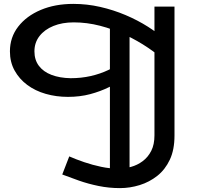

<svg xmlns="http://www.w3.org/2000/svg" viewBox="-20 -720 1041 987"><path d="M597 247Q540 247 486.5 236Q433 225 386 208.5Q339 192 300 177L336 84Q370 99 412.5 113.5Q455 128 500 137.5Q545 147 588 147Q620 147 653 138Q686 129 713.5 108.5Q741 88 757.5 55.5Q774 23 774 -24V-686H877V-23Q877 50 853 101Q829 152 788.5 184Q748 216 698 231.5Q648 247 597 247ZM545 203V-646L646 -567V200ZM329 -222Q269 -222 215 -237.5Q161 -253 120 -283.5Q79 -314 55 -357.5Q31 -401 31 -456Q31 -528 73.5 -583Q116 -638 189.5 -669Q263 -700 357 -700Q427 -700 495 -684.5Q563 -669 625.5 -642.5Q688 -616 741.5 -582Q795 -548 835 -510V-400Q795 -438 741 -474.5Q687 -511 624.5 -540.5Q562 -570 494.5 -587.5Q427 -605 359 -605Q300 -605 254.5 -586.5Q209 -568 183 -534.5Q157 -501 157 -456Q157 -412 180 -381.5Q203 -351 245 -335Q287 -319 343 -318Q397 -318 446 -329Q495 -340 539 -361Q583 -382 622 -407V-319Q585 -294 540.5 -272Q496 -250 443.5 -236Q391 -222 329 -222Z"/></svg>

Font: BioRhyme SemiExpanded Medium
Style: Regular
Weight: 500
Width: 6
Designer: Aoife Mooney
Foundry: Aoife Mooney Type
Version: Version 1.600;gftools[0.9.33]